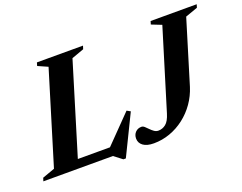

<svg xmlns="http://www.w3.org/2000/svg" viewBox="-143 -886 1434 1137"><g transform="rotate(-20 574.0 -318.0)"><path d="M380 -626.5 189 0H-31.5L-25 -20.5L53 -48.5L229.5 -627L167.5 -654.5L173.5 -675H464L457.5 -654.5ZM391 -37 574.5 -225 597 -212.5 474 39.5H458.5L407 0H97.5L116 -54.5H442.5ZM975.5 -229Q959 -176.5 928 -132.2Q897 -88 855 -55.5Q813 -23 763.5 -5.2Q714 12.5 661.5 12.5Q617.5 12.5 594.2 -4.8Q571 -22 571 -50Q571 -74 586 -89.5Q601 -105 624.5 -105Q634 -105 643.5 -96.5Q653 -88 663.5 -77Q674 -66 686 -57.5Q698 -49 712 -49Q738 -49 759 -65.8Q780 -82.5 793.5 -127L947.5 -630L884 -655L890 -675H1180.5L1174.5 -655L1097 -627.5Z"/></g></svg>

Font: Newsreader 24pt
Style: Bold Italic
Weight: 700
Italic angle: -17°
Designer: Hugues Gentile
Foundry: Production Type
Version: Version 1.003